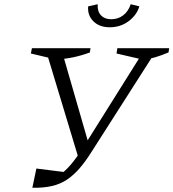

<svg xmlns="http://www.w3.org/2000/svg" viewBox="-20 -882 820 908"><path d="M133 6 152 -85 303 -66 253 -47Q288 -72 314.5 -103Q341 -134 373 -184L661 -643H709L705 -621L413 -164Q386 -121 358.5 -88.5Q331 -56 299 -34Q267 -12 226.5 -2.5Q186 7 133 6ZM355 -122 203 -625 207 -643H272L401 -196ZM244 -601 126 -629 131 -654H408L405 -634Q368 -620 328.5 -611.5Q289 -603 244 -601ZM652 -601 531 -629 535 -654H780L777 -634Q741 -619 713.5 -611Q686 -603 652 -601ZM499 -753Q450 -753 421.5 -781.5Q393 -810 397 -852L442 -862Q440 -828 457.5 -809.5Q475 -791 506 -791Q538 -791 562.5 -809.5Q587 -828 598 -862L639 -852Q627 -811 588.5 -782Q550 -753 499 -753Z"/></svg>

Font: Piazzolla 8pt ExtraLight
Style: Italic
Weight: 250
Italic angle: -11.3°
Designer: Juan Pablo del Peral
Foundry: Huerta Tipografica
Version: Version 2.001